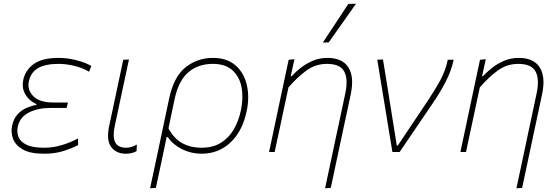

<svg xmlns="http://www.w3.org/2000/svg" viewBox="-20 -814 2999 1028"><path d="M216 9Q141 9 101.2 -14.2Q61.5 -37.5 49.5 -72Q37.5 -106.5 44.5 -140Q53 -179 74.2 -202Q95.5 -225 122.5 -236.5Q149.5 -248 174.5 -252L175.5 -257Q157 -264 137.8 -281.2Q118.5 -298.5 108 -325Q97.5 -351.5 104.5 -386Q116 -439.5 161.5 -471.8Q207 -504 293.5 -504Q344 -504 393.5 -490.5Q443 -477 469 -460.5L457 -430Q419 -452 375.8 -462Q332.5 -472 294 -472Q224 -472 184.5 -449.8Q145 -427.5 134.5 -378Q125 -334 157.8 -299.5Q190.5 -265 269 -265H343.5L337 -236H249Q184 -236 135.2 -212Q86.5 -188 75 -135Q69 -106.5 79 -80.8Q89 -55 121.8 -39Q154.5 -23 217 -23Q264.5 -23 312.2 -37.5Q360 -52 398 -73V-37.5Q370.5 -22 323.2 -6.5Q276 9 216 9Z M654.5 9Q602 9 575.2 -27Q548.5 -63 564.5 -140Q573 -180.5 579.5 -209.8Q586 -239 592.5 -271Q605.5 -332.5 616.8 -385.2Q628 -438 640 -494L670.5 -495.5Q650.5 -402.5 633.8 -324Q617 -245.5 605.5 -191L594.5 -140Q582 -82 596.5 -52.5Q611 -23 656 -23Q682 -23 713 -40L711 -4.5Q701 1 687 5Q673 9 654.5 9Z M783.5 194Q795.5 137.5 807 84.5Q818.5 31.5 831 -28.5L885.5 -286Q910.5 -404 974 -454Q1037.5 -504 1119.5 -504Q1195.5 -504 1241 -464Q1286.5 -424 1301.5 -359.2Q1316.5 -294.5 1301 -220Q1278.5 -112 1214.5 -51.5Q1150.5 9 1059 9Q1003.5 9 955 -15Q906.5 -39 878 -80H872L861.5 -28.5Q849 31 837.8 83.2Q826.5 135.5 814.5 192ZM1059 -23Q1119.5 -23 1162.2 -49.2Q1205 -75.5 1231.5 -121Q1258 -166.5 1270 -224Q1284 -291.5 1273 -347.8Q1262 -404 1224.2 -438Q1186.5 -472 1119.5 -472Q1041 -472 988.2 -427Q935.5 -382 914 -279.5L882 -127Q910.5 -72.5 955.5 -47.8Q1000.5 -23 1059 -23Z M1720.5 194Q1731 144.5 1745.2 78.2Q1759.5 12 1775 -62Q1788 -123.5 1801.8 -187.5Q1815.5 -251.5 1828.5 -313Q1845 -390.5 1823 -431.2Q1801 -472 1730.5 -472Q1668.5 -472 1619 -435.2Q1569.5 -398.5 1524.5 -346L1498 -222Q1485 -160.5 1473.8 -108.5Q1462.5 -56.5 1450.5 0H1420.5Q1432.5 -56.5 1443.8 -108.8Q1455 -161 1467.5 -221L1478 -271Q1487.5 -315.5 1499.8 -373.2Q1512 -431 1525.5 -494L1556.5 -497L1536.5 -406H1541.5Q1558 -424.5 1586 -447.5Q1614 -470.5 1651.2 -487.2Q1688.5 -504 1732.5 -504Q1813.5 -504 1845.5 -452.8Q1877.5 -401.5 1858 -310Q1847 -257.5 1837.8 -214Q1828.5 -170.5 1821.5 -139L1803 -52Q1790.5 7.5 1777.2 69Q1764 130.5 1751 192ZM1708.5 -586Q1743.5 -639 1777.5 -690.5Q1811.5 -742 1845 -793L1886 -794Q1849.5 -742 1813.2 -690.5Q1777 -639 1740 -587Z M2081 0Q2073.5 -46 2065.5 -94.2Q2057.5 -142.5 2050.5 -186L2036 -274.5Q2027 -329.5 2018 -384.5Q2009 -439.5 2000 -494L2030.5 -496Q2043 -419 2058.5 -322.8Q2074 -226.5 2088 -137.5L2104.5 -35H2110L2273 -278.5Q2313.5 -339.5 2339.8 -389Q2366 -438.5 2377.5 -494H2409Q2396.5 -435 2367 -377.8Q2337.5 -320.5 2299 -264Q2211 -133.5 2119.5 0Z M2745 194Q2755.5 144.5 2769.8 78.2Q2784 12 2799.5 -62Q2812.5 -123.5 2826.2 -187.5Q2840 -251.5 2853 -313Q2869.5 -390.5 2847.5 -431.2Q2825.5 -472 2755 -472Q2693 -472 2643.5 -435.2Q2594 -398.5 2549 -346L2522.5 -222Q2509.5 -160.5 2498.2 -108.5Q2487 -56.5 2475 0H2445Q2457 -56.5 2468.2 -108.8Q2479.5 -161 2492 -221L2502.5 -271Q2512 -315.5 2524.2 -373.2Q2536.5 -431 2550 -494L2581 -497L2561 -406H2566Q2582.5 -424.5 2610.5 -447.5Q2638.5 -470.5 2675.8 -487.2Q2713 -504 2757 -504Q2838 -504 2870 -452.8Q2902 -401.5 2882.5 -310Q2871.5 -257.5 2862.2 -214Q2853 -170.5 2846 -139L2827.5 -52Q2815 7.5 2801.8 69Q2788.5 130.5 2775.5 192Z"/></svg>

Font: Commissioner Thin
Style: Italic
Weight: 100
Italic angle: -12°
Designer: Kostas Bartsokas
Foundry: Kostas Bartsokas
Version: Version 1.000; ttfautohint (v1.8.3)